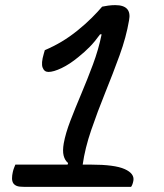

<svg xmlns="http://www.w3.org/2000/svg" viewBox="-20 -730 640 750"><path d="M40 -87H244L246 -93Q233 -104 228.5 -122.5Q224 -141 229 -170Q236 -209 255 -258.5Q274 -308 297.5 -363.5Q321 -419 343 -478Q365 -537 377 -596H371Q351 -568 331 -547.5Q311 -527 286 -507Q252 -479 220.5 -464Q189 -449 169 -449Q153 -449 146.5 -466Q140 -483 151 -520L155 -534Q190 -549 221 -567.5Q252 -586 283 -611Q314 -636 338.5 -660.5Q363 -685 379 -704Q388 -706 402 -708Q416 -710 430 -710Q496 -710 484 -650Q473 -585 447 -513.5Q421 -442 391 -368Q361 -294 336.5 -222.5Q312 -151 303 -87H335Q428 -87 467 -69.5Q506 -52 501 -24Q498 -8 492 0H76Q55 0 46 -3.5Q37 -7 32 -14Q27 -22 27 -33.5Q27 -45 30 -58Q32 -67 35 -74.5Q38 -82 40 -87Z"/></svg>

Font: Recursive Mn Csl St
Style: Italic
Weight: 400
Italic angle: -15°
Monospace: yes
Version: Version 1.079;hotconv 1.0.112;makeotfexe 2.5.65598; ttfautoh